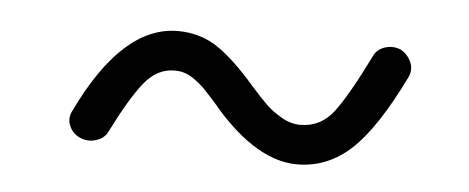

<svg xmlns="http://www.w3.org/2000/svg" viewBox="-28 -399 674 276"><g transform="rotate(5 308.5 -261.0)"><path d="M407 -171Q350 -171 289 -240Q286 -244 276.5 -254.5Q267 -265 263 -269Q259 -273 251 -279Q243 -285 236 -287.5Q229 -290 220 -290Q195 -290 176.5 -267Q158 -244 133 -194Q128 -184 116 -180.5Q104 -177 93 -182Q82 -187 77.5 -198Q73 -209 79 -220Q140 -347 220 -347Q252 -347 277 -330.5Q302 -314 333 -278Q349 -260 358 -251.5Q367 -243 380 -235.5Q393 -228 407 -228Q436 -228 454.5 -252Q473 -276 502 -335Q507 -346 519 -349.5Q531 -353 542 -348Q552 -342 556.5 -331.5Q561 -321 556 -310Q519 -234 485 -202.5Q451 -171 407 -171Z"/></g></svg>

Font: Hoogli Medium
Style: Regular
Weight: 500
Designer: Anand Singh Naorem
Foundry: Brand New Type
Version: Version 1.00 b007